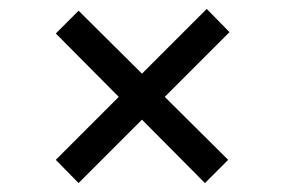

<svg xmlns="http://www.w3.org/2000/svg" viewBox="-20 -546 640 430"><path d="M156 -136 105 -188 246 -329 105 -471 156 -522 298 -381 443 -526 494 -474 349 -329 491 -188 439 -136 298 -278Z"/></svg>

Font: NKDuy Mono
Style: Regular
Weight: 400
Monospace: yes
Designer: NKDuy
Foundry: NKDuy
Version: Version 2.251; ttfautohint (v1.8.4.7-5d5b)